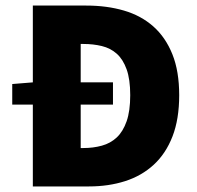

<svg xmlns="http://www.w3.org/2000/svg" viewBox="-20 -670 708 690"><path d="M24 -294V-368L98 -374V-650H290Q364 -650 425.5 -632Q487 -614 531 -575Q575 -536 599.5 -475Q624 -414 624 -328Q624 -242 600 -180Q576 -118 532.5 -78Q489 -38 429.5 -19Q370 0 300 0H98V-294ZM270 -138H280Q315 -138 346 -146.5Q377 -155 399.5 -176Q422 -197 435 -234Q448 -271 448 -328Q448 -385 435 -421Q422 -457 399.5 -477Q377 -497 346 -504.5Q315 -512 280 -512H270V-374H386V-294H270Z"/></svg>

Font: TypoPRO Source Sans Pro
Style: Regular
Weight: 900
Designer: Paul D. Hunt
Foundry: Adobe Systems Incorporated
Version: Version 2.020;PS 2.000;hotconv 1.0.86;makeotf.lib2.5.63406